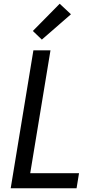

<svg xmlns="http://www.w3.org/2000/svg" viewBox="-20 -1003 540 1023"><path d="M37 0 158 -735H249L141 -80H401L388 0ZM203 -792 155 -838 298 -983 358 -927Z"/></svg>

Font: Iosevka Medium
Style: Italic
Weight: 500
Italic angle: -9°
Monospace: yes
Designer: Belleve Invis
Foundry: Belleve Invis
Version: Version 32.5.0; ttfautohint (v1.8.4)